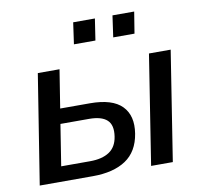

<svg xmlns="http://www.w3.org/2000/svg" viewBox="-78 -787 921 871"><g transform="rotate(-10 382.0 -351.5)"><path d="M36 0ZM36 0 116 -504H216L188 -328H325Q428 -328 472 -283Q516 -238 503 -157Q490 -76 433 -38Q376 0 281 0ZM549 0 628 -504H728L649 0ZM147 -69H280Q336 -69 369 -91Q402 -113 409 -160Q417 -212 391.5 -235.5Q366 -259 309 -259H177ZM481 -604 495 -703H595L579 -604ZM300 -604 314 -703H414L399 -604Z"/></g></svg>

Font: Winston Medium
Style: Italic
Weight: 500
Italic angle: -9°
Designer: Original fonts by Vernon Adams / Changes by Cristiano Sobral
Foundry: Original fonts by Vernon Adams / Changes by Cristiano Sobral
Version: Version 2.503;July 17, 2020;FontCreator 13.0.0.2655 64-bit